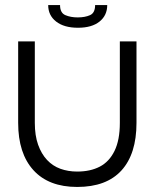

<svg xmlns="http://www.w3.org/2000/svg" viewBox="-20 -727 617 761"><path d="M286 14Q173 14 112.5 -52.5Q52 -119 52 -240V-563H118V-240Q118 -190 131 -153.5Q144 -117 166.5 -93Q189 -69 219.5 -58Q250 -47 286 -47Q338 -47 375.5 -66.5Q413 -86 434 -129Q455 -172 455 -240V-563H521V-240Q521 -117 461.5 -51.5Q402 14 286 14ZM289 -617Q234 -617 202.5 -641.5Q171 -666 171 -707H218Q218 -676 239 -667Q260 -658 288 -658Q317 -658 337 -667Q357 -676 357 -707H405Q405 -666 374.5 -641.5Q344 -617 289 -617Z"/></svg>

Font: Darker Grotesque Light Medium
Style: Regular
Weight: 500
Version: Version 1.000;gftools[0.9.28]